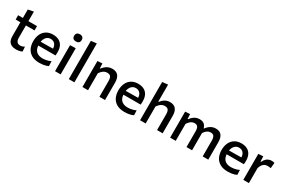

<svg xmlns="http://www.w3.org/2000/svg" viewBox="115 -1956 4713 3180"><g transform="rotate(30 2471.0 -366.0)"><path d="M274 12Q222.5 12 186.2 -5Q150 -22 131.2 -58Q112.5 -94 112.5 -151Q112.5 -190.5 112.5 -230.2Q112.5 -270 112.5 -309.8Q112.5 -349.5 112.5 -389Q112.5 -428.5 112.5 -468Q112.5 -521 112.5 -566Q112.5 -611 112.5 -658.5L218 -679.5Q218 -641.5 218 -609Q218 -576.5 218 -542.8Q218 -509 218 -468V-180.5Q218 -129.5 238.5 -103.8Q259 -78 302.5 -78Q320.5 -78 341.2 -84.2Q362 -90.5 379.5 -103.5L387 -13.5Q375.5 -6 357.8 -0.2Q340 5.5 318.2 8.8Q296.5 12 274 12ZM22 -414.5V-497H383V-414.5Q334 -414.5 284.5 -414.5Q235 -414.5 188 -414.5H142.5Z M719 11.5Q627.5 11.5 568.5 -22.5Q509.5 -56.5 481.2 -115.5Q453 -174.5 453 -251Q453 -326.5 480.2 -385Q507.5 -443.5 560 -476.2Q612.5 -509 687 -509Q751.5 -509 798 -484.8Q844.5 -460.5 869.5 -412.5Q894.5 -364.5 894.5 -293.5Q894.5 -274.5 893.8 -259.2Q893 -244 890.5 -229L797 -270Q798 -277.5 798.5 -284.8Q799 -292 799 -298.5Q799 -360 768.2 -393.8Q737.5 -427.5 688 -427.5Q649.5 -427.5 621 -406.5Q592.5 -385.5 576.8 -349Q561 -312.5 561 -265V-249Q561 -196 579.2 -158Q597.5 -120 635.2 -99.5Q673 -79 730.5 -79Q752.5 -79 778.8 -82.8Q805 -86.5 831.5 -94.5Q858 -102.5 881.5 -115L885.5 -22Q866.5 -12 841 -4.5Q815.5 3 784.8 7.2Q754 11.5 719 11.5ZM496 -229V-302L826.5 -306L890.5 -279.5V-229Z M1014.5 0Q1014.5 -54.5 1014.5 -105.5Q1014.5 -156.5 1014.5 -218V-268Q1014.5 -314 1014.5 -352.5Q1014.5 -391 1014.5 -426Q1014.5 -461 1014.5 -497L1121.5 -500.5Q1121.5 -464 1121.5 -428.5Q1121.5 -393 1121.5 -354Q1121.5 -315 1121.5 -268V-218Q1121.5 -156.5 1121.5 -105.5Q1121.5 -54.5 1121.5 0ZM1066.5 -598Q1034.5 -598 1014.8 -614.8Q995 -631.5 995 -667.5Q995 -701 1014.8 -718.5Q1034.5 -736 1067.5 -736Q1101 -736 1120.2 -718Q1139.5 -700 1139.5 -667.5Q1139.5 -631.5 1120 -614.8Q1100.5 -598 1066.5 -598Z M1277.5 0Q1277.5 -54.5 1277.5 -105.5Q1277.5 -156.5 1277.5 -218V-493.5Q1277.5 -556 1277.5 -615.5Q1277.5 -675 1277.5 -732L1384.5 -743.5Q1384.5 -683.5 1384.5 -622.2Q1384.5 -561 1384.5 -493.5V-218Q1384.5 -156.5 1384.5 -105.5Q1384.5 -54.5 1384.5 0Z M1538.5 0Q1538.5 -54.5 1538.5 -105.5Q1538.5 -156.5 1538.5 -218V-268Q1538.5 -323.5 1538.5 -381.2Q1538.5 -439 1538.5 -497L1630 -503L1634 -413H1644.5Q1660.5 -436 1685.2 -458.2Q1710 -480.5 1743 -495Q1776 -509.5 1818.5 -509.5Q1896 -509.5 1933.2 -464.5Q1970.5 -419.5 1970.5 -332.5Q1970.5 -300 1970.5 -273.8Q1970.5 -247.5 1970.5 -218Q1970.5 -158 1970.5 -106.2Q1970.5 -54.5 1970.5 0H1863.5Q1863.5 -54.5 1863.5 -105.8Q1863.5 -157 1863.5 -212.5V-301.5Q1863.5 -355.5 1845 -383Q1826.5 -410.5 1777 -410.5Q1748 -410.5 1724 -398.8Q1700 -387 1680.5 -367.2Q1661 -347.5 1645.5 -323.5V-212.5Q1645.5 -155 1645.5 -104.8Q1645.5 -54.5 1645.5 0Z M2347 11.5Q2255.5 11.5 2196.5 -22.5Q2137.5 -56.5 2109.2 -115.5Q2081 -174.5 2081 -251Q2081 -326.5 2108.2 -385Q2135.5 -443.5 2188 -476.2Q2240.5 -509 2315 -509Q2379.5 -509 2426 -484.8Q2472.5 -460.5 2497.5 -412.5Q2522.5 -364.5 2522.5 -293.5Q2522.5 -274.5 2521.8 -259.2Q2521 -244 2518.5 -229L2425 -270Q2426 -277.5 2426.5 -284.8Q2427 -292 2427 -298.5Q2427 -360 2396.2 -393.8Q2365.5 -427.5 2316 -427.5Q2277.5 -427.5 2249 -406.5Q2220.5 -385.5 2204.8 -349Q2189 -312.5 2189 -265V-249Q2189 -196 2207.2 -158Q2225.5 -120 2263.2 -99.5Q2301 -79 2358.5 -79Q2380.5 -79 2406.8 -82.8Q2433 -86.5 2459.5 -94.5Q2486 -102.5 2509.5 -115L2513.5 -22Q2494.5 -12 2469 -4.5Q2443.5 3 2412.8 7.2Q2382 11.5 2347 11.5ZM2124 -229V-302L2454.5 -306L2518.5 -279.5V-229Z M2640.5 0Q2640.5 -54.5 2640.5 -105.5Q2640.5 -156.5 2640.5 -218V-493.5Q2640.5 -556 2640.5 -615.2Q2640.5 -674.5 2640.5 -732L2747.5 -743.5Q2747.5 -684 2747.5 -622.5Q2747.5 -561 2747.5 -493.5V-419.5H2757.5Q2772.5 -440.5 2795.5 -461.2Q2818.5 -482 2849.5 -495.8Q2880.5 -509.5 2920.5 -509.5Q2998 -509.5 3035.2 -464.5Q3072.5 -419.5 3072.5 -332.5Q3072.5 -300 3072.5 -273.8Q3072.5 -247.5 3072.5 -218Q3072.5 -158 3072.5 -106.2Q3072.5 -54.5 3072.5 0H2965.5Q2965.5 -54.5 2965.5 -105.8Q2965.5 -157 2965.5 -212.5V-301.5Q2965.5 -355.5 2947 -383Q2928.5 -410.5 2879 -410.5Q2850 -410.5 2826 -398.8Q2802 -387 2782.5 -367.2Q2763 -347.5 2747.5 -323.5V-212.5Q2747.5 -155 2747.5 -104.8Q2747.5 -54.5 2747.5 0Z M3215.5 0Q3215.5 -54.5 3215.5 -105.5Q3215.5 -156.5 3215.5 -218V-268Q3215.5 -323.5 3215.5 -381.2Q3215.5 -439 3215.5 -497L3307 -503L3311 -413.5H3321.5Q3337.5 -436.5 3361 -458.5Q3384.5 -480.5 3416.2 -495Q3448 -509.5 3488.5 -509.5Q3548.5 -509.5 3580.8 -479.8Q3613 -450 3623 -394.5L3630 -392Q3632.5 -378.5 3633.8 -363.8Q3635 -349 3635 -332.5Q3635 -300 3635 -273.8Q3635 -247.5 3635 -218Q3635 -158 3635 -106.2Q3635 -54.5 3635 0H3528.5Q3528.5 -54.5 3528.5 -105.8Q3528.5 -157 3528.5 -212.5V-301.5Q3528.5 -355.5 3510.8 -383Q3493 -410.5 3446.5 -410.5Q3419 -410.5 3396.5 -398.5Q3374 -386.5 3355.5 -366.8Q3337 -347 3322.5 -323.5V-212.5Q3322.5 -155 3322.5 -104.8Q3322.5 -54.5 3322.5 0ZM3838 0Q3838 -54.5 3838 -105.8Q3838 -157 3838 -212.5V-301.5Q3838 -355.5 3820.2 -383Q3802.5 -410.5 3756.5 -410.5Q3729 -410.5 3706.2 -398.8Q3683.5 -387 3665 -367.2Q3646.5 -347.5 3631.5 -323.5L3616 -412H3626.5Q3644 -435.5 3668.2 -458Q3692.5 -480.5 3725 -495Q3757.5 -509.5 3798.5 -509.5Q3875 -509.5 3910 -463.5Q3945 -417.5 3945 -332.5Q3945 -300 3945 -273.8Q3945 -247.5 3945 -218Q3945 -158 3945 -106.2Q3945 -54.5 3945 0Z M4321.5 11.5Q4230 11.5 4171 -22.5Q4112 -56.5 4083.8 -115.5Q4055.5 -174.5 4055.5 -251Q4055.5 -326.5 4082.8 -385Q4110 -443.5 4162.5 -476.2Q4215 -509 4289.5 -509Q4354 -509 4400.5 -484.8Q4447 -460.5 4472 -412.5Q4497 -364.5 4497 -293.5Q4497 -274.5 4496.2 -259.2Q4495.5 -244 4493 -229L4399.5 -270Q4400.5 -277.5 4401 -284.8Q4401.5 -292 4401.5 -298.5Q4401.5 -360 4370.8 -393.8Q4340 -427.5 4290.5 -427.5Q4252 -427.5 4223.5 -406.5Q4195 -385.5 4179.2 -349Q4163.5 -312.5 4163.5 -265V-249Q4163.5 -196 4181.8 -158Q4200 -120 4237.8 -99.5Q4275.5 -79 4333 -79Q4355 -79 4381.2 -82.8Q4407.5 -86.5 4434 -94.5Q4460.5 -102.5 4484 -115L4488 -22Q4469 -12 4443.5 -4.5Q4418 3 4387.2 7.2Q4356.5 11.5 4321.5 11.5ZM4098.5 -229V-302L4429 -306L4493 -279.5V-229Z M4615 0Q4615 -54.5 4615 -105.5Q4615 -156.5 4615 -218V-268Q4615 -323.5 4615 -381.2Q4615 -439 4615 -497L4706.5 -503L4710.5 -405H4720.5Q4740.5 -449 4766 -471.5Q4791.5 -494 4818 -501.8Q4844.5 -509.5 4867.5 -509.5Q4880.5 -509.5 4894.5 -507.5Q4908.5 -505.5 4921 -501L4911.5 -395Q4894 -398 4880 -399.5Q4866 -401 4848 -401Q4834 -401 4817 -397.2Q4800 -393.5 4782.8 -382Q4765.5 -370.5 4749.8 -347.8Q4734 -325 4722 -288V-212.5Q4722 -155 4722 -104.8Q4722 -54.5 4722 0Z"/></g></svg>

Font: Commissioner Thin Medium
Style: Regular
Weight: 500
Version: Version 1.000